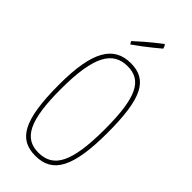

<svg xmlns="http://www.w3.org/2000/svg" viewBox="-286 -970 1038 1038"><g transform="rotate(45 233.0 -451.0)"><path d="M167 -779C243 -832 309 -889 309 -889C309 -889 304 -912 296 -912C296 -912 223 -857 157 -795L167 -779ZM48 -355C48 -80 103 10 230 10C362 10 418 -91 418 -355C418 -615 370 -710 241 -710C111 -710 48 -609 48 -355ZM72 -343C72 -596 128 -686 240 -686C347 -686 394 -605 394 -358C394 -104 344 -14 229 -14C120 -14 72 -101 72 -343Z"/></g></svg>

Font: Yanone Kaffeesatz Extra Light
Style: Regular
Weight: 200
Designer: Yanone (Cyrillic: Daniel Pouzeot & Huerta Tipografica)
Foundry: Yanone
Version: Version 1.100;PS 001.100;hotconv 1.0.70;makeotf.lib2.5.58329